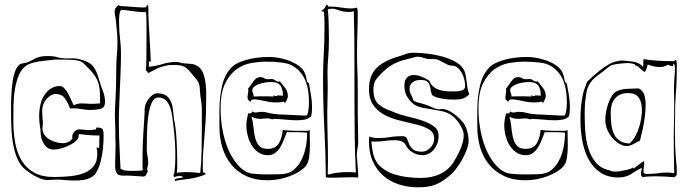

<svg xmlns="http://www.w3.org/2000/svg" viewBox="-20 -756 2950 819"><path d="M387 -203 385 -204Q373 -201 361 -201Q350 -201 339 -202.5Q328 -204 317 -204Q307 -204 297.5 -194.5Q288 -185 288 -171Q288 -170 288.5 -169Q289 -168 289 -166Q282 -155 271 -150Q260 -145 248 -145Q237 -145 222.5 -148.5Q208 -152 194 -159.5Q180 -167 170.5 -179.5Q161 -192 161 -209Q161 -214 162 -219Q163 -224 163 -230Q163 -241 161.5 -252Q160 -263 160 -286Q160 -298 164.5 -310Q169 -322 177 -332Q185 -342 195.5 -348.5Q206 -355 218 -355Q244 -355 257.5 -335.5Q271 -316 279 -293Q282 -293 285 -293.5Q288 -294 292 -294Q310 -294 328.5 -290.5Q347 -287 365 -287Q391 -287 409.5 -292Q428 -297 428 -321Q428 -345 419.5 -365.5Q411 -386 403 -415Q397 -436 391 -450Q385 -464 376.5 -474Q368 -484 354.5 -491Q341 -498 320 -503Q302 -508 279.5 -507Q257 -506 236 -509Q222 -513 212.5 -515Q203 -517 183 -517Q163 -517 151 -514Q139 -511 130 -506.5Q121 -502 113 -497.5Q105 -493 94 -489Q86 -487 79 -486Q72 -485 67 -483Q54 -475 46 -455.5Q38 -436 34 -409.5Q30 -383 28.5 -352Q27 -321 27 -291Q27 -253 28.5 -213.5Q30 -174 36.5 -138.5Q43 -103 56.5 -74Q70 -45 93 -29Q94 -28 103 -21.5Q112 -15 125 -7.5Q138 0 153.5 6Q169 12 184 12Q192 12 200.5 11Q209 10 224 10Q236 10 255.5 12Q275 14 299 14Q319 14 336 11.5Q353 9 368 1Q384 -7 394.5 -27.5Q405 -48 411 -74Q417 -100 419.5 -127.5Q422 -155 422 -178Q422 -203 415 -207.5Q408 -212 394 -212Q389 -212 390 -207.5Q391 -203 387 -203ZM402 -125V-124Q400 -124 398.5 -125.5Q397 -127 394 -127H392Q395 -112 395 -100Q395 -69 381.5 -50Q368 -31 343.5 -20Q319 -9 285 -5Q251 -1 209 -1Q160 -1 127 -19Q94 -37 74 -68.5Q54 -100 45.5 -143.5Q37 -187 37 -239Q37 -268 37.5 -304Q38 -340 43.5 -374.5Q49 -409 61.5 -437.5Q74 -466 98 -480Q109 -486 126.5 -490Q144 -494 161 -496Q178 -498 193 -499.5Q208 -501 214 -502Q243 -502 271.5 -501.5Q300 -501 319 -496Q330 -493 340.5 -482Q351 -471 360 -462Q378 -444 388 -427Q398 -410 402 -392.5Q406 -375 406.5 -356Q407 -337 407 -315Q394 -314 384.5 -313.5Q375 -313 368 -313Q357 -313 348 -314Q339 -315 327 -315Q312 -315 294 -307Q292 -310 286.5 -323.5Q281 -337 273.5 -351.5Q266 -366 256 -377.5Q246 -389 235 -389Q214 -389 197.5 -378.5Q181 -368 169.5 -350.5Q158 -333 152.5 -309.5Q147 -286 147 -260Q147 -239 150 -221Q153 -203 153 -195V-192Q153 -189 154.5 -177Q156 -165 162 -152Q168 -139 179 -128.5Q190 -118 210 -118Q222 -118 237.5 -122Q253 -126 268 -132.5Q283 -139 295 -147.5Q307 -156 312 -164Q315 -169 315 -174Q315 -179 317 -184Q340 -181 360.5 -179.5Q381 -178 404 -178V-167Q404 -156 403.5 -146.5Q403 -137 403 -127Q403 -126 402 -125Z M845 -37V-53Q845 -80 847 -111Q849 -142 852 -174Q855 -206 857 -238.5Q859 -271 859 -300Q859 -321 859.5 -346.5Q860 -372 857.5 -396Q855 -420 848 -440Q841 -460 826 -472Q811 -483 790.5 -484Q770 -485 755 -487Q750 -488 744.5 -490Q739 -492 731 -492Q699 -491 674 -483Q649 -475 615 -471V-496Q619 -492 620 -492L623 -493Q623 -502 621.5 -532.5Q620 -563 618 -596.5Q616 -630 614.5 -657.5Q613 -685 613 -690V-717Q613 -735 608 -735Q604 -731 605 -727.5Q606 -724 593 -724Q585 -724 567.5 -725Q550 -726 516 -729Q508 -729 500 -729.5Q492 -730 485 -734Q469 -722 469 -707Q469 -693 473 -680Q476 -649 478.5 -624.5Q481 -600 481 -577Q481 -548 478.5 -520.5Q476 -493 476 -468Q476 -422 475 -392Q474 -362 473 -340.5Q472 -319 471 -301.5Q470 -284 470 -263Q470 -248 471 -232.5Q472 -217 472 -202V-175Q472 -164 472.5 -153.5Q473 -143 473 -132Q473 -111 472 -90.5Q471 -70 471 -49Q471 -33 476.5 -20Q482 -7 503 -7H520Q537 -7 553 -5.5Q569 -4 591 -3Q600 -3 603.5 -11Q607 -19 611 -25Q608 -29 608 -34Q608 -41 610 -47Q612 -53 612 -60Q612 -76 609 -91.5Q606 -107 606 -119Q606 -150 607 -188.5Q608 -227 612.5 -260.5Q617 -294 627 -317Q637 -340 656 -340Q677 -340 688.5 -327.5Q700 -315 706.5 -295.5Q713 -276 715.5 -252.5Q718 -229 721 -208Q724 -182 726 -152Q728 -122 728 -92Q728 -72 727 -54Q726 -36 724 -19Q720 -12 720 -8Q720 -4 724 0Q732 -5 746 -5Q757 -5 761 -1Q758 2 752 3Q746 4 740 4.5Q734 5 729.5 7Q725 9 725 14V16Q738 13 754.5 11Q771 9 788.5 6.5Q806 4 823.5 -0.5Q841 -5 857 -13Q857 -18 853.5 -18.5Q850 -19 847 -21Q846 -26 845.5 -30Q845 -34 845 -37ZM775 -22Q756 -22 734 -19Q735 -24 735.5 -30Q736 -36 736 -41V-64Q736 -112 733 -162Q730 -212 722 -249Q720 -271 717.5 -291Q715 -311 707.5 -326Q700 -341 686.5 -349.5Q673 -358 650 -358Q641 -358 631.5 -351.5Q622 -345 614.5 -335Q607 -325 602 -313.5Q597 -302 597 -292V-276Q594 -228 591 -181Q588 -134 588 -83V-56Q588 -50 588 -43.5Q588 -37 589 -30Q578 -27 550 -27Q522 -27 512.5 -29Q503 -31 494 -36Q494 -38 493 -59.5Q492 -81 490.5 -110.5Q489 -140 488 -171.5Q487 -203 487 -226Q487 -268 488.5 -305.5Q490 -343 491.5 -379.5Q493 -416 494.5 -453Q496 -490 496 -532Q496 -558 492 -591.5Q488 -625 488 -661V-674Q488 -691 491 -702.5Q494 -714 501 -714Q525 -712 549 -708Q573 -704 603 -704Q604 -696 604.5 -678Q605 -660 605 -631Q605 -561 604.5 -516.5Q604 -472 602 -456Q606 -454 608 -450.5Q610 -447 612 -444Q626 -451 638 -457.5Q650 -464 662 -468.5Q674 -473 687.5 -476Q701 -479 718 -479Q735 -479 746.5 -477.5Q758 -476 767 -471Q776 -466 784.5 -457Q793 -448 804 -434Q810 -426 817.5 -417.5Q825 -409 828 -401Q832 -391 832.5 -376Q833 -361 835 -346Q837 -332 839 -317.5Q841 -303 841 -291V-221Q841 -167 840 -113.5Q839 -60 834 -18Q817 -20 803.5 -21Q790 -22 775 -22Z M1247 -243Q1266 -243 1281 -246Q1296 -249 1307 -260Q1311 -273 1311 -299Q1311 -325 1306.5 -351Q1302 -377 1298 -400Q1289 -405 1287.5 -418Q1286 -431 1281 -442Q1276 -457 1261 -470Q1246 -483 1224.5 -492.5Q1203 -502 1177.5 -507.5Q1152 -513 1126 -513Q1099 -513 1074 -509.5Q1049 -506 1028.5 -500Q1008 -494 993 -486.5Q978 -479 971 -472Q940 -442 928 -393Q916 -344 916 -286V-215Q916 -168 928.5 -126.5Q941 -85 966.5 -54Q992 -23 1030.5 -5Q1069 13 1121 13Q1145 13 1169.5 8.5Q1194 4 1216 -4.5Q1238 -13 1255 -23.5Q1272 -34 1283 -46Q1295 -60 1298.5 -84.5Q1302 -109 1302 -135Q1302 -152 1301.5 -169.5Q1301 -187 1301 -202Q1297 -198 1288 -198Q1283 -198 1271.5 -198Q1260 -198 1245.5 -198Q1231 -198 1215 -199Q1199 -200 1186 -202Q1184 -170 1170 -145.5Q1156 -121 1122 -121Q1096 -121 1084.5 -135Q1073 -149 1068 -170Q1063 -191 1061 -214.5Q1059 -238 1053 -258Q1063 -253 1072.5 -251Q1082 -249 1091 -249Q1099 -249 1107 -250Q1115 -251 1122 -251Q1127 -251 1133 -249Q1139 -247 1144 -247L1149 -249Q1175 -248 1200 -245.5Q1225 -243 1247 -243ZM1047 -272Q1045 -272 1043 -272.5Q1041 -273 1039 -273Q1031 -244 1031 -222Q1031 -199 1037 -176Q1043 -153 1054.5 -135Q1066 -117 1083 -105.5Q1100 -94 1122 -94Q1141 -94 1154 -104Q1167 -114 1176 -129Q1185 -144 1191.5 -161.5Q1198 -179 1204 -193Q1209 -192 1212.5 -192Q1216 -192 1220 -192H1256Q1264 -192 1272 -191.5Q1280 -191 1290 -190Q1290 -108 1255 -55Q1243 -40 1233 -31.5Q1223 -23 1210 -18.5Q1197 -14 1178.5 -13Q1160 -12 1131 -12Q1114 -12 1096.5 -12.5Q1079 -13 1059 -15Q1030 -18 1005 -41.5Q980 -65 961 -103Q942 -141 931.5 -190Q921 -239 921 -294Q921 -362 941 -401.5Q961 -441 990.5 -461.5Q1020 -482 1053.5 -487.5Q1087 -493 1115 -493Q1150 -493 1179 -489.5Q1208 -486 1223 -478Q1298 -440 1298 -321Q1298 -307 1296.5 -292.5Q1295 -278 1290 -264Q1287 -263 1275 -263Q1226 -266 1194.5 -267Q1163 -268 1149 -270Q1135 -272 1122 -275.5Q1109 -279 1095 -279Q1087 -279 1080.5 -277.5Q1074 -276 1068 -276Q1062 -276 1057 -281Q1052 -272 1047 -272ZM1196 -318Q1198 -318 1203 -329Q1208 -340 1208 -345Q1208 -365 1196.5 -380.5Q1185 -396 1174 -409Q1173 -408 1169 -408Q1161 -408 1154 -413.5Q1147 -419 1138 -419Q1134 -419 1130.5 -418.5Q1127 -418 1123 -418Q1113 -418 1107 -422.5Q1101 -427 1091 -427Q1080 -427 1073 -421.5Q1066 -416 1060 -408L1049 -392Q1044 -384 1038 -378Q1039 -377 1039 -368Q1039 -361 1037.5 -354Q1036 -347 1036 -340Q1036 -332 1040.5 -328.5Q1045 -325 1048 -321Q1050 -332 1063 -332Q1080 -332 1107.5 -325.5Q1135 -319 1159 -319Q1183 -319 1190 -323Q1192 -321 1192.5 -319.5Q1193 -318 1196 -318ZM1056 -371Q1056 -379 1063.5 -385.5Q1071 -392 1082.5 -396.5Q1094 -401 1108 -403.5Q1122 -406 1136 -406Q1167 -406 1177 -390Q1187 -374 1187 -348Q1182 -348 1176.5 -348.5Q1171 -349 1167 -349Q1160 -349 1160 -345Q1159 -346 1146 -349V-347Q1146 -346 1147 -346Q1147 -345 1146 -344Q1138 -345 1121.5 -345Q1105 -345 1084 -345Q1064 -345 1062 -344Q1062 -352 1059 -358.5Q1056 -365 1056 -371Z M1502 -93Q1502 -108 1505 -122.5Q1508 -137 1508 -154Q1508 -185 1507 -215.5Q1506 -246 1506 -278V-376Q1506 -415 1504.5 -453Q1503 -491 1503 -529Q1503 -575 1504.5 -617Q1506 -659 1506 -704Q1506 -717 1502 -724Q1494 -720 1476 -720Q1456 -720 1434 -724Q1412 -728 1389 -728H1379Q1378 -730 1378 -733Q1378 -736 1374 -736H1373Q1373 -736 1371 -732Q1369 -728 1366 -723.5Q1363 -719 1359.5 -715.5Q1356 -712 1352 -712Q1352 -706 1356.5 -707Q1361 -708 1362 -703Q1363 -693 1363.5 -684Q1364 -675 1364 -665V-630Q1364 -576 1361 -526Q1358 -476 1358 -424Q1358 -315 1363.5 -210.5Q1369 -106 1370 0Q1375 1 1379 1.5Q1383 2 1387 2H1405Q1422 2 1440.5 1Q1459 0 1479 0Q1487 0 1493.5 0.5Q1500 1 1508 1V-5Q1508 -22 1506 -42Q1504 -62 1503 -82Q1502 -83 1502 -93ZM1379 -71Q1379 -123 1377.5 -175Q1376 -227 1376 -279Q1376 -305 1377 -330Q1378 -355 1378 -381Q1378 -397 1377.5 -412.5Q1377 -428 1377 -445Q1377 -479 1380 -511Q1383 -543 1383 -588Q1383 -609 1382.5 -630Q1382 -651 1381.5 -668.5Q1381 -686 1380 -698.5Q1379 -711 1378 -715Q1385 -719 1400 -719Q1407 -719 1425.5 -712Q1444 -705 1470 -705Q1482 -705 1489 -709Q1491 -643 1491.5 -579Q1492 -515 1492 -451V-328Q1492 -250 1493 -174Q1494 -98 1498 -20Q1490 -21 1482 -21.5Q1474 -22 1465 -22Q1417 -22 1378 -11Q1378 -26 1378.5 -41Q1379 -56 1379 -71Z M1869 -291Q1865 -291 1861.5 -290.5Q1858 -290 1855 -290Q1841 -290 1826 -297Q1811 -304 1797 -309Q1783 -314 1769 -317Q1755 -320 1743 -328Q1740 -341 1733.5 -352Q1727 -363 1727 -377Q1727 -395 1740 -405Q1753 -415 1773 -415Q1794 -415 1802 -408.5Q1810 -402 1813 -392Q1816 -382 1817.5 -370Q1819 -358 1826 -348Q1840 -340 1864.5 -335.5Q1889 -331 1915 -331Q1940 -331 1954 -335.5Q1968 -340 1982 -354Q1976 -367 1974 -382L1970 -411Q1968 -426 1965.5 -439Q1963 -452 1956 -463Q1944 -481 1920 -494Q1896 -507 1866.5 -515Q1837 -523 1804.5 -527Q1772 -531 1744 -531Q1724 -531 1709 -525Q1694 -519 1676 -514Q1613 -495 1583.5 -463Q1554 -431 1554 -376Q1554 -331 1574.5 -304.5Q1595 -278 1626 -263Q1657 -248 1693 -240Q1729 -232 1760 -224Q1791 -216 1811.5 -203Q1832 -190 1832 -166Q1832 -142 1815.5 -125.5Q1799 -109 1780 -109Q1752 -109 1741 -119.5Q1730 -130 1725 -142Q1720 -154 1716 -164.5Q1712 -175 1698 -175H1688Q1665 -175 1642 -171Q1619 -167 1596 -167Q1570 -167 1555 -174Q1555 -168 1554.5 -162.5Q1554 -157 1554 -152Q1554 -104 1570 -68Q1586 -32 1614.5 -7Q1643 18 1681 30.5Q1719 43 1763 43Q1787 43 1805.5 40Q1824 37 1839.5 30.5Q1855 24 1869 15Q1883 6 1897 -6Q1913 -19 1927.5 -38.5Q1942 -58 1953.5 -79.5Q1965 -101 1972 -121Q1979 -141 1979 -156Q1979 -173 1974 -192.5Q1969 -212 1962 -224Q1957 -232 1947.5 -242.5Q1938 -253 1926 -263Q1914 -273 1901 -280.5Q1888 -288 1876 -290Q1875 -291 1869 -291ZM1774 3Q1745 3 1714.5 -1Q1684 -5 1656.5 -14.5Q1629 -24 1607.5 -41.5Q1586 -59 1576 -86Q1571 -100 1568.5 -116.5Q1566 -133 1564 -153Q1566 -152 1572 -152H1581Q1602 -152 1622 -155Q1642 -158 1660 -158Q1670 -158 1680 -156.5Q1690 -155 1699 -150Q1707 -145 1710.5 -137.5Q1714 -130 1720 -123Q1729 -111 1746.5 -102.5Q1764 -94 1784 -94Q1795 -94 1807 -99.5Q1819 -105 1828.5 -115.5Q1838 -126 1844.5 -141.5Q1851 -157 1851 -177Q1851 -202 1831.5 -216.5Q1812 -231 1783.5 -241Q1755 -251 1723 -258Q1691 -265 1667 -275L1647 -283Q1614 -294 1593.5 -312.5Q1573 -331 1573 -373Q1573 -401 1582.5 -414.5Q1592 -428 1610 -446Q1629 -465 1646 -475.5Q1663 -486 1680 -492.5Q1697 -499 1714.5 -503Q1732 -507 1752 -513Q1753 -514 1762 -514Q1775 -514 1788 -509Q1801 -504 1818 -504H1833Q1843 -504 1852 -499.5Q1861 -495 1870 -490Q1879 -485 1888.5 -480.5Q1898 -476 1909 -476Q1921 -476 1931 -468Q1941 -460 1948.5 -447.5Q1956 -435 1960 -419.5Q1964 -404 1964 -389Q1964 -375 1951 -370.5Q1938 -366 1924 -366Q1907 -366 1890 -366.5Q1873 -367 1857.5 -371.5Q1842 -376 1830 -385Q1818 -394 1812 -411Q1801 -419 1782 -427.5Q1763 -436 1744 -436Q1728 -436 1716.5 -425.5Q1705 -415 1705 -389Q1705 -360 1720.5 -337.5Q1736 -315 1752 -307Q1768 -299 1787 -295.5Q1806 -292 1825.5 -289Q1845 -286 1864 -282Q1883 -278 1899 -269Q1908 -264 1918.5 -254Q1929 -244 1937.5 -231.5Q1946 -219 1952 -205.5Q1958 -192 1958 -180Q1958 -162 1952.5 -144Q1947 -126 1939.5 -110Q1932 -94 1924.5 -81Q1917 -68 1912 -60Q1868 3 1774 3Z M2347 -243Q2366 -243 2381 -246Q2396 -249 2407 -260Q2411 -273 2411 -299Q2411 -325 2406.5 -351Q2402 -377 2398 -400Q2389 -405 2387.5 -418Q2386 -431 2381 -442Q2376 -457 2361 -470Q2346 -483 2324.5 -492.5Q2303 -502 2277.5 -507.5Q2252 -513 2226 -513Q2199 -513 2174 -509.5Q2149 -506 2128.5 -500Q2108 -494 2093 -486.5Q2078 -479 2071 -472Q2040 -442 2028 -393Q2016 -344 2016 -286V-215Q2016 -168 2028.5 -126.5Q2041 -85 2066.5 -54Q2092 -23 2130.5 -5Q2169 13 2221 13Q2245 13 2269.5 8.5Q2294 4 2316 -4.5Q2338 -13 2355 -23.5Q2372 -34 2383 -46Q2395 -60 2398.5 -84.5Q2402 -109 2402 -135Q2402 -152 2401.5 -169.5Q2401 -187 2401 -202Q2397 -198 2388 -198Q2383 -198 2371.5 -198Q2360 -198 2345.5 -198Q2331 -198 2315 -199Q2299 -200 2286 -202Q2284 -170 2270 -145.5Q2256 -121 2222 -121Q2196 -121 2184.5 -135Q2173 -149 2168 -170Q2163 -191 2161 -214.5Q2159 -238 2153 -258Q2163 -253 2172.5 -251Q2182 -249 2191 -249Q2199 -249 2207 -250Q2215 -251 2222 -251Q2227 -251 2233 -249Q2239 -247 2244 -247L2249 -249Q2275 -248 2300 -245.5Q2325 -243 2347 -243ZM2147 -272Q2145 -272 2143 -272.5Q2141 -273 2139 -273Q2131 -244 2131 -222Q2131 -199 2137 -176Q2143 -153 2154.5 -135Q2166 -117 2183 -105.5Q2200 -94 2222 -94Q2241 -94 2254 -104Q2267 -114 2276 -129Q2285 -144 2291.5 -161.5Q2298 -179 2304 -193Q2309 -192 2312.5 -192Q2316 -192 2320 -192H2356Q2364 -192 2372 -191.5Q2380 -191 2390 -190Q2390 -108 2355 -55Q2343 -40 2333 -31.5Q2323 -23 2310 -18.5Q2297 -14 2278.5 -13Q2260 -12 2231 -12Q2214 -12 2196.5 -12.5Q2179 -13 2159 -15Q2130 -18 2105 -41.5Q2080 -65 2061 -103Q2042 -141 2031.5 -190Q2021 -239 2021 -294Q2021 -362 2041 -401.5Q2061 -441 2090.5 -461.5Q2120 -482 2153.5 -487.5Q2187 -493 2215 -493Q2250 -493 2279 -489.5Q2308 -486 2323 -478Q2398 -440 2398 -321Q2398 -307 2396.5 -292.5Q2395 -278 2390 -264Q2387 -263 2375 -263Q2326 -266 2294.5 -267Q2263 -268 2249 -270Q2235 -272 2222 -275.5Q2209 -279 2195 -279Q2187 -279 2180.5 -277.5Q2174 -276 2168 -276Q2162 -276 2157 -281Q2152 -272 2147 -272ZM2296 -318Q2298 -318 2303 -329Q2308 -340 2308 -345Q2308 -365 2296.5 -380.5Q2285 -396 2274 -409Q2273 -408 2269 -408Q2261 -408 2254 -413.5Q2247 -419 2238 -419Q2234 -419 2230.5 -418.5Q2227 -418 2223 -418Q2213 -418 2207 -422.5Q2201 -427 2191 -427Q2180 -427 2173 -421.5Q2166 -416 2160 -408L2149 -392Q2144 -384 2138 -378Q2139 -377 2139 -368Q2139 -361 2137.5 -354Q2136 -347 2136 -340Q2136 -332 2140.5 -328.5Q2145 -325 2148 -321Q2150 -332 2163 -332Q2180 -332 2207.5 -325.5Q2235 -319 2259 -319Q2283 -319 2290 -323Q2292 -321 2292.5 -319.5Q2293 -318 2296 -318ZM2156 -371Q2156 -379 2163.5 -385.5Q2171 -392 2182.5 -396.5Q2194 -401 2208 -403.5Q2222 -406 2236 -406Q2267 -406 2277 -390Q2287 -374 2287 -348Q2282 -348 2276.5 -348.5Q2271 -349 2267 -349Q2260 -349 2260 -345Q2259 -346 2246 -349V-347Q2246 -346 2247 -346Q2247 -345 2246 -344Q2238 -345 2221.5 -345Q2205 -345 2184 -345Q2164 -345 2162 -344Q2162 -352 2159 -358.5Q2156 -365 2156 -371Z M2859 -185V-230Q2859 -239 2859.5 -252.5Q2860 -266 2860 -284V-304Q2861 -334 2862.5 -352Q2864 -370 2865 -387Q2866 -404 2866.5 -425.5Q2867 -447 2867 -483Q2867 -487 2866 -493.5Q2865 -500 2860 -500Q2858 -500 2857.5 -497.5Q2857 -495 2855 -495Q2823 -495 2787 -497Q2751 -499 2726 -504Q2724 -496 2724 -491V-480Q2724 -472 2723 -471Q2709 -488 2683.5 -492.5Q2658 -497 2627 -498Q2624 -498 2621.5 -496.5Q2619 -495 2616 -495Q2611 -495 2601.5 -492.5Q2592 -490 2576 -481Q2560 -472 2537.5 -454.5Q2515 -437 2484 -407Q2478 -390 2474.5 -380Q2471 -370 2470 -368Q2466 -353 2463 -335Q2460 -319 2458 -296.5Q2456 -274 2456 -245Q2456 -197 2464.5 -152.5Q2473 -108 2492 -74Q2511 -40 2542 -19.5Q2573 1 2618 1Q2636 1 2648.5 -3Q2661 -7 2672 -13.5Q2683 -20 2693.5 -27Q2704 -34 2718 -40Q2717 -32 2715.5 -26Q2714 -20 2714 -12Q2714 -8 2716.5 -5.5Q2719 -3 2721 0Q2738 -4 2775 -4Q2795 -4 2815.5 -3Q2836 -2 2856 0Q2867 -5 2867 -16Q2867 -45 2865 -61.5Q2863 -78 2863 -80V-81V-80Q2861 -105 2860 -131.5Q2859 -158 2859 -185ZM2856 -302Q2856 -280 2855.5 -264Q2855 -248 2855 -234.5Q2855 -221 2854.5 -208Q2854 -195 2854 -178Q2854 -138 2854.5 -98.5Q2855 -59 2856 -17Q2841 -20 2826 -20Q2805 -20 2784.5 -17Q2764 -14 2741 -14Q2734 -14 2729.5 -16Q2725 -18 2725 -26Q2725 -34 2726.5 -42.5Q2728 -51 2728 -59Q2728 -68 2727 -69Q2715 -62 2704.5 -53.5Q2694 -45 2683 -37Q2681 -37 2681.5 -39.5Q2682 -42 2680 -42Q2678 -39 2669.5 -36Q2661 -33 2649.5 -30.5Q2638 -28 2625.5 -26Q2613 -24 2603 -24Q2592 -24 2585 -27.5Q2578 -31 2573 -31Q2538 -41 2518.5 -66.5Q2499 -92 2489 -125.5Q2479 -159 2476.5 -197Q2474 -235 2474 -270Q2474 -280 2474.5 -296Q2475 -312 2477 -329.5Q2479 -347 2482 -363.5Q2485 -380 2491 -391Q2503 -415 2530 -434.5Q2557 -454 2581 -474Q2585 -477 2594.5 -479.5Q2604 -482 2616 -483.5Q2628 -485 2639.5 -486Q2651 -487 2659 -487Q2667 -487 2678 -484.5Q2689 -482 2689 -480L2688 -477Q2698 -477 2708.5 -466Q2719 -455 2730 -449Q2736 -455 2738 -464Q2740 -473 2743 -481Q2771 -470 2794 -470Q2815 -470 2828 -480Q2833 -478 2838.5 -476Q2844 -474 2849 -474Q2853 -474 2851.5 -478.5Q2850 -483 2854 -483Q2859 -481 2859 -466Q2859 -445 2857 -423.5Q2855 -402 2855 -380Q2855 -357 2855.5 -337.5Q2856 -318 2856 -302ZM2613 -368Q2601 -363 2591.5 -349Q2582 -335 2575.5 -317Q2569 -299 2565.5 -280Q2562 -261 2562 -246Q2562 -220 2572 -199Q2582 -178 2596 -163.5Q2610 -149 2625 -141Q2640 -133 2651 -133Q2667 -133 2681 -141Q2695 -149 2709 -156V-149H2708Q2708 -151 2712 -165.5Q2716 -180 2721 -202.5Q2726 -225 2730 -253Q2734 -281 2734 -311Q2734 -335 2727.5 -353Q2721 -371 2704 -379Q2675 -378 2653.5 -377Q2632 -376 2613 -368ZM2666 -144Q2640 -145 2624.5 -155Q2609 -165 2600 -182.5Q2591 -200 2588 -224Q2585 -248 2585 -277Q2585 -314 2604 -336.5Q2623 -359 2659 -359Q2691 -359 2704.5 -340Q2718 -321 2718 -289V-278Q2718 -269 2717 -266Q2713 -228 2700 -196Q2687 -164 2666 -144Z"/></svg>

Font: Londrina Sketch
Style: Regular
Weight: 400
Designer: Marcelo Magalhaes
Foundry: Marcelo Magalhães
Version: Version 1.002